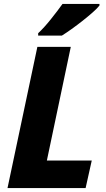

<svg xmlns="http://www.w3.org/2000/svg" viewBox="-20 -951 538 971"><path d="M18 0 169 -714H338L217 -139H444L413 0ZM173 -771V-783Q203 -811 237 -853.5Q271 -896 296 -931H483V-923Q472 -909 449.5 -889Q427 -869 398.5 -846.5Q370 -824 342 -804Q314 -784 293 -771Z"/></svg>

Font: Noto Sans Disp ExtBd
Style: Italic
Weight: 800
Italic angle: -12°
Designer: Monotype Design Team
Foundry: Monotype Imaging Inc.
Version: Version 2.000;GOOG;noto-source:20170915:90ef993387c0